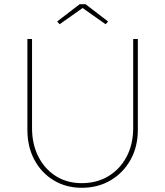

<svg xmlns="http://www.w3.org/2000/svg" viewBox="-20 -885 784 911"><path d="M110 -269V-700H132V-278Q132 -201 162 -142Q192 -83 245 -49.5Q298 -16 368 -16Q440 -16 495 -49.5Q550 -83 581 -142Q612 -201 612 -278V-700H634V-269Q634 -189 599.5 -127Q565 -65 505 -29.5Q445 6 368 6Q293 6 234.5 -29.5Q176 -65 143 -127Q110 -189 110 -269ZM358 -865H386L493 -783L481 -770L372 -847L263 -770L251 -783Z"/></svg>

Font: Mach Thin
Style: Regular
Weight: 250
Version: Version 1.002